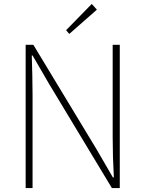

<svg xmlns="http://www.w3.org/2000/svg" viewBox="-20 -953 736 973"><path d="M110 0H145V-473C145 -542 143 -604 141 -672H145L228 -529L547 0H587V-726H551V-259C551 -191 553 -124 557 -54H552L469 -197L149 -726H110ZM331 -781 471 -904 445 -933 315 -800Z"/></svg>

Font: Noto Sans Japanese Thin
Style: Regular
Weight: 100
Designer: Ryoko NISHIZUKA (kana & ideographs); Paul D. Hunt (Latin, Greek & Cyrillic); Wenlong ZHANG (bopomofo); Sandoll Communica
Foundry: Adobe Systems Incorporated
Version: Version 1.000;PS 1;hotconv 1.0.78;makeotf.lib2.5.61930